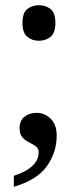

<svg xmlns="http://www.w3.org/2000/svg" viewBox="-20 -561 302 735"><path d="M129 -405Q103 -405 84.5 -420Q66 -435 66 -473Q66 -512 84.5 -526.5Q103 -541 129 -541Q155 -541 173.5 -526.5Q192 -512 192 -473Q192 -435 173.5 -420Q155 -405 129 -405ZM33 112Q128 81 128 22Q128 7 117 -1Q106 -9 91.5 -16Q77 -23 66 -35Q55 -47 55 -70Q55 -99 73.5 -114Q92 -129 120 -129Q151 -129 174 -106.5Q197 -84 197 -42Q197 22 159.5 75Q122 128 33 154Z"/></svg>

Font: NotoSerif-Regular
Style: Regular
Weight: 400
Designer: Monotype Design Team
Foundry: Monotype Imaging Inc.
Version: Version 2.007; ttfautohint (v1.8) -l 8 -r 50 -G 200 -x 14 -D